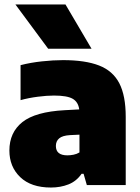

<svg xmlns="http://www.w3.org/2000/svg" viewBox="-20 -828 628 859"><path d="M208 11Q119 11 70.5 -35.5Q22 -82 22 -154.5Q22 -235.5 80.2 -281.8Q138.5 -328 269.5 -335L334.5 -338.5Q330 -372 305 -386.2Q280 -400.5 221.5 -400.5Q189.5 -400.5 148.8 -395.2Q108 -390 72 -380V-536.5Q116.5 -548 167.5 -553.5Q218.5 -559 262 -559Q361.5 -559 423.2 -535Q485 -511 513.8 -455.5Q542.5 -400 542.5 -305V0H368.5L354 -50.5H345Q322 -17 286.2 -3Q250.5 11 208 11ZM230 -175Q230 -133 281.5 -133Q294.5 -133 308.8 -135.8Q323 -138.5 335.5 -146V-225.5L293 -223.5Q259.5 -221.5 244.8 -209Q230 -196.5 230 -175ZM195.5 -610 49 -808H273L389.5 -610Z"/></svg>

Font: Encode Sans Black
Style: Regular
Weight: 900
Designer: Multiple Designers
Foundry: Impallari Type
Version: Version 3.002; ttfautohint (v1.8.3) -l 8 -r 50 -G 200 -x 14 